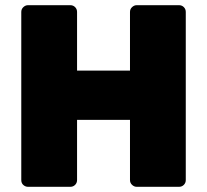

<svg xmlns="http://www.w3.org/2000/svg" viewBox="-20 -720 799 740"><path d="M88 0Q78 0 70 -7Q62 -14 62 -26V-674Q62 -685 70 -692.5Q78 -700 88 -700H251Q262 -700 269.5 -692.5Q277 -685 277 -674V-448H481V-674Q481 -685 489 -692.5Q497 -700 507 -700H670Q681 -700 688.5 -692.5Q696 -685 696 -674V-26Q696 -15 688.5 -7.5Q681 0 670 0H507Q497 0 489 -7.5Q481 -15 481 -26V-258H277V-26Q277 -15 269.5 -7.5Q262 0 251 0Z"/></svg>

Font: Rubik Light ExtraBold
Style: Regular
Weight: 800
Version: Version 2.104